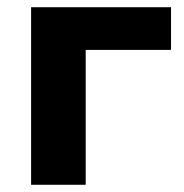

<svg xmlns="http://www.w3.org/2000/svg" viewBox="-20 -511 510 531"><path d="M66 0V-491H453V-373H217V0Z"/></svg>

Font: Nunito Sans ExtraBold
Style: Regular
Weight: 800
Designer: Vernon Adams
Foundry: Vernon Adams
Version: Version 3.101; ttfautohint (v1.8.4.7-5d5b);gftools[0.9.27]